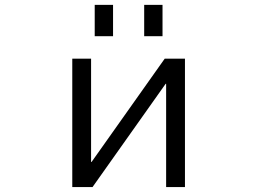

<svg xmlns="http://www.w3.org/2000/svg" viewBox="-20 -757 1040 777"><path d="M348.6 -519.5V-101.6H350.6L646.5 -519.5H728.5V0H652.3V-418H650.4L354.5 0H272.5V-519.5ZM563.5 -610.4V-737.3H637.7V-610.4ZM363.3 -610.4V-737.3H437.5V-610.4Z"/></svg>

Font: Gen Shin Gothic Monospace Normal
Style: Regular
Weight: 350
Designer: [Source Han Sans]
Ryoko NISHIZUKA  (kana & ideographs); Paul D. Hunt (Latin, Greek & Cyrillic); Wenlong ZHANG  (bopomofo
Version: Version 1.002.20150607